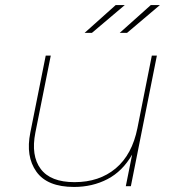

<svg xmlns="http://www.w3.org/2000/svg" viewBox="-20 -737 704 760"><path d="M273 3Q167 3 124 -57.5Q81 -118 100 -212L161 -517H181L120 -212Q102 -121 141 -68.5Q180 -16 275 -16Q373 -16 438 -70.5Q503 -125 524 -230L581 -517H601L498 0H478L503 -125Q465 -59 405.5 -28Q346 3 273 3ZM315 -607 438 -717H474L344 -607ZM454 -607 577 -717H613L483 -607Z"/></svg>

Font: Montserrat Thin
Style: Italic
Weight: 100
Italic angle: -11.3°
Designer: Julieta Ulanovsky
Foundry: Julieta Ulanovsky
Version: Version 9.000; ttfautohint (v1.8.4.7-5d5b)